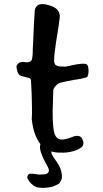

<svg xmlns="http://www.w3.org/2000/svg" viewBox="-20 -738 502 937"><path d="M174 178Q160 177 153 173Q131 163 114 133Q112 127 115 120Q120 108 128 110Q133 110 139 110Q145 110 150 111L169 114L195 113Q212 112 217 101Q221 94 215 80L202 56Q197 47 193 38Q189 29 185 20Q177 -1 175.5 -12Q174 -23 177 -35Q163 -53 151.5 -82Q140 -111 135 -156Q136 -166 136 -181Q136 -196 136 -216Q136 -248 134.5 -281Q133 -314 131 -348Q129 -354 124 -357L104 -362Q80 -367 74 -373Q67 -381 64.5 -390Q62 -399 60 -415Q69 -436 93 -436Q99 -435 103.5 -434.5Q108 -434 110 -434Q131 -434 135 -446Q140 -459 140 -499L143 -559Q144 -598 149 -677Q150 -718 186 -718Q192 -718 196.5 -717.5Q201 -717 205 -716Q246 -707 260 -690Q274 -673 271.5 -652.5Q269 -632 266 -610Q236 -434 247 -429Q247 -421 261 -416Q274 -412 301 -413Q324 -418 341.5 -421.5Q359 -425 371 -426Q373 -427 377.5 -427Q382 -427 387 -427Q399 -427 403 -424Q412 -419 412 -391Q412 -380 409.5 -371Q407 -362 403 -361Q390 -357 374 -353.5Q358 -350 339 -348Q317 -344 301 -340.5Q285 -337 274 -334Q263 -331 252 -319Q241 -307 240 -297L237 -197Q236 -158 240 -119Q243 -86 253 -71.5Q263 -57 283 -57Q298 -57 329 -68Q344 -75 357 -75Q377 -75 384 -54Q387 -47 387 -40Q387 -27 377.5 -19Q368 -11 352 -5Q322 6 291 7Q277 7 261.5 6.5Q246 6 231 1Q230 8 233 15Q244 36 252 45Q257 52 260.5 57.5Q264 63 267 68Q284 99 282 131Q281 137 276 146Q270 158 265 160Q241 173 227 175Q223 176 206.5 178Q190 180 174 178Z"/></svg>

Font: Mansalva
Style: Regular
Weight: 400
Designer: Carolina Short
Foundry: Carolina Short
Version: Version 2.112; ttfautohint (v1.8.4.7-5d5b)